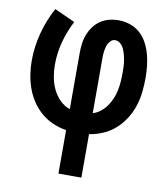

<svg xmlns="http://www.w3.org/2000/svg" viewBox="-82 -600 765 874"><g transform="rotate(10 300.0 -162.5)"><path d="M247 205V4Q215 -1 185 -14Q155 -27 130.5 -48Q106 -69 88 -96Q70 -123 59 -153.5Q48 -184 43 -216Q38 -248 38 -280Q38 -345 55 -409Q72 -473 103 -530L198 -487Q173 -439 159 -387Q145 -335 145 -281Q145 -253 150 -224.5Q155 -196 167 -170Q179 -144 199.5 -123Q220 -102 247 -93V-350Q247 -372 249.5 -394Q252 -416 260 -437Q268 -458 281 -476Q294 -494 312.5 -506.5Q331 -519 352.5 -524.5Q374 -530 396 -530Q424 -530 450 -521Q476 -512 496 -494Q516 -476 529 -451.5Q542 -427 549 -401Q556 -375 559 -348Q562 -321 562 -294Q562 -261 558.5 -227.5Q555 -194 544.5 -162Q534 -130 516 -101.5Q498 -73 473 -50.5Q448 -28 417 -14.5Q386 -1 353 4V205ZM353 -93Q373 -99 389 -112Q405 -125 416.5 -141.5Q428 -158 436 -177Q444 -196 448 -215.5Q452 -235 453.5 -255.5Q455 -276 455 -296Q455 -310 454.5 -324Q454 -338 452 -351.5Q450 -365 446.5 -378.5Q443 -392 437.5 -405Q432 -418 421 -428Q410 -438 396 -438Q383 -438 373.5 -427Q364 -416 360 -403Q356 -390 354.5 -376.5Q353 -363 353 -350Z"/></g></svg>

Font: Iosevka Curly SmBdEx
Style: Regular
Weight: 600
Width: 7
Monospace: yes
Designer: Belleve Invis
Foundry: Belleve Invis
Version: Version 11.1.0; ttfautohint (v1.8.3)